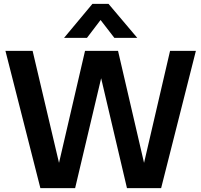

<svg xmlns="http://www.w3.org/2000/svg" viewBox="-20 -969 1037 989"><path d="M188 0 8 -707H148L284 -130L418 -707H588L722 -130L856 -707H989L810 0H634L501 -566L367 0ZM310 -774 456 -949H539L687 -774H569L498 -866L428 -774Z"/></svg>

Font: Onest SemiBold
Style: Regular
Weight: 600
Designer: Dmitri Voloshin, Andrey Kudryavtsev
Foundry: Dmitri Voloshin, Andrey Kudryavtsev
Version: Version 1.000;gftools[0.9.33]